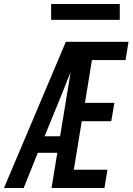

<svg xmlns="http://www.w3.org/2000/svg" viewBox="-39 -945 666 965"><path d="M-19 0 292 -735H607L592 -643H423L388 -428H536L520 -336H372L332 -92H501L486 0H220L249 -177H151L80 0ZM185 -260H263L316 -582Q306 -559 297 -536Q288 -513 279 -490ZM218 -845V-925H563V-845Z"/></svg>

Font: Iosevka SmBd Ex Obl
Style: Regular
Weight: 600
Width: 7
Italic angle: -9°
Monospace: yes
Designer: Belleve Invis
Foundry: Belleve Invis
Version: Version 32.5.0; ttfautohint (v1.8.4)